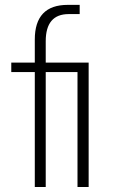

<svg xmlns="http://www.w3.org/2000/svg" viewBox="-20 -753 487 773"><path d="M25.4 -462.9V-501H120.1V-593.8Q120.1 -733.4 252.9 -733.4H300.8V-696.3H256.8Q164.1 -696.3 164.1 -586.9V-501H336.9V0H292V-462.9H164.1V0H120.1V-462.9Z"/></svg>

Font: Gothic A1 ExtraLight
Style: Regular
Weight: 275
Designer: HanYang I&C Co.,Ltd.
Foundry: HanYang I&C Co.,Ltd.
Version: Version 2.50